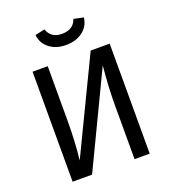

<svg xmlns="http://www.w3.org/2000/svg" viewBox="-159 -1014 1001 1130"><g transform="rotate(-20 341.5 -449.5)"><path d="M340 -769Q279 -769 237.5 -800.5Q196 -832 190 -886L251 -899Q271 -839 340 -839Q412 -839 432 -899L493 -886Q487 -832 444.5 -800.5Q402 -769 340 -769ZM583 -689V0H488V-336Q488 -453 501 -583L222 0H100V-689H195V-353Q195 -213 182 -103L464 -689Z"/></g></svg>

Font: Fira Sans
Style: Regular
Weight: 400
Designer: Carrois Corporate & Edenspiekermann AG
Foundry: Carrois Corporate GbR & Edenspiekermann AG
Version: Version 4.106;PS 004.106;hotconv 1.0.70;makeotf.lib2.5.58329